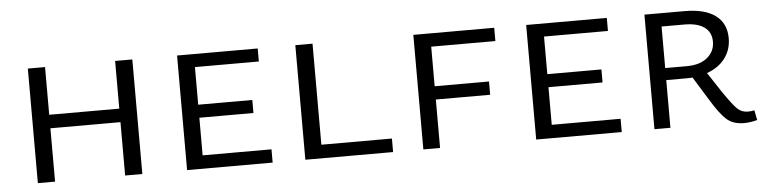

<svg xmlns="http://www.w3.org/2000/svg" viewBox="-37 -619 3100 778"><g transform="rotate(-5 1513.5 -229.5)"><path d="M516 -466V0H446V-217H161V0H91V-466H161V-272H446V-466Z M1046 -54V0H698V-466H1026V-413H766V-260H986V-207H766V-54Z M1536 -55V0H1179V-466H1249V-55Z M1727 -412V-251H1948V-197H1727V0H1659V-466H1988V-412Z M2466 -54V0H2118V-466H2446V-413H2186V-260H2406V-207H2186V-54Z M3017 -1Q2989 7 2963 7Q2919 7 2892.5 -16.5Q2866 -40 2829 -101L2771 -195Q2761 -194 2741 -194H2664V0H2599V-466H2763Q2844 -466 2887.5 -434Q2931 -402 2931 -341Q2931 -295 2905 -260Q2879 -225 2831 -208L2885 -126Q2922 -72 2939.5 -55Q2957 -38 2983 -38Q2997 -38 3009 -41ZM2752 -243Q2805 -243 2835.5 -268Q2866 -293 2866 -333Q2866 -371 2838 -391.5Q2810 -412 2757 -412H2664V-243Z"/></g></svg>

Font: Ysabeau SC
Style: Regular
Weight: 400
Designer: Christian Thalmann (Catharsis Fonts)
Version: Version 0.003